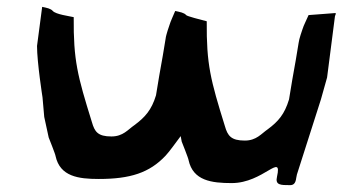

<svg xmlns="http://www.w3.org/2000/svg" viewBox="-20 -528 999 560"><path d="M88 -394C88 -346 104 -244 104 -244L109 -187L122 -127C122 -127 142 -77 142 -73C155 -13 209 -6 268 -6C360 -6 416 -24 463 -74C476 -88 491 -110 507 -131L510 -115C510 -115 530 -65 530 -61C543 -1 597 6 656 6C748 6 804 -85 788 -13C782 12 798 12 826 12C835 12 842 8 844 -9L846 -19L916 -238L934 -302L957 -481C958 -484 960 -487 959 -490L880 -484C876 -474 865 -453 862 -442C862 -442 852 -414 851 -403C836 -310 840 -343 823 -238C810 -195 792 -174 761 -151C742 -138 728 -118 694 -118C654 -118 644 -132 636 -160C594 -295 582 -340 583 -466C567 -470 524 -481 523 -484C517 -491 505 -493 491 -496C487 -486 477 -465 474 -454C474 -454 464 -426 463 -415C448 -322 452 -355 435 -250C422 -207 403 -186 372 -163C353 -150 339 -130 305 -130C265 -130 256 -144 248 -172C206 -307 194 -352 195 -478C182 -481 143 -486 134 -496C128 -503 117 -505 103 -508Z"/></svg>

Font: Yuck
Style: It
Weight: 400
Version: Version Bleh